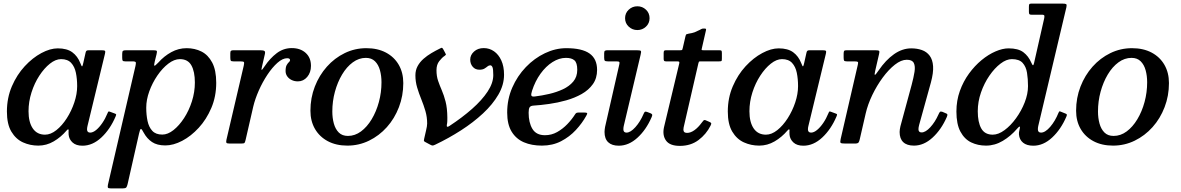

<svg xmlns="http://www.w3.org/2000/svg" viewBox="-20 -800 6584 1070"><path d="M410 -320Q410 -276.5 394.2 -229.2Q378.5 -182 352.2 -141Q326 -100 294.2 -74.8Q262.5 -49.5 231 -49.5Q186.5 -49.5 162.8 -84.2Q139 -119 139 -180Q139 -233 155.5 -284.8Q172 -336.5 199.2 -378.2Q226.5 -420 258.2 -445.2Q290 -470.5 320.5 -470.5Q357 -470.5 376.5 -449.5Q396 -428.5 403 -394.2Q410 -360 410 -320ZM624.5 -151.5Q628 -160.5 627.2 -162.8Q626.5 -165 618 -168L595 -176.5Q586.5 -180 584.5 -178.5Q582.5 -177 579 -168.5Q567 -139 550.2 -114.5Q533.5 -90 515.8 -75.5Q498 -61 482.5 -61Q465 -61 465 -79.5Q465 -83.5 465.8 -88.5Q466.5 -93.5 467.5 -97.5L565 -500.5Q568 -512.5 565.2 -516.2Q562.5 -520 546.5 -520H475.5Q465.5 -520 462 -517Q458.5 -514 457 -506.5L444 -448.5Q440.5 -432 437.8 -430.2Q435 -428.5 427.5 -448.5Q412.5 -487 382.8 -508.8Q353 -530.5 302 -530.5Q259.5 -530.5 210.5 -504.2Q161.5 -478 117.8 -430.8Q74 -383.5 46.2 -319Q18.5 -254.5 18.5 -178.5Q18.5 -108 43.5 -66.2Q68.5 -24.5 108.2 -6.5Q148 11.5 193.5 11.5Q239 11.5 279.2 -12Q319.5 -35.5 351 -72.5Q356.5 -79 359.5 -79.2Q362.5 -79.5 362.5 -74Q362 -70 362 -64.5Q362 -59 362.5 -49Q365 -23.5 384.5 -5.8Q404 12 439.5 12Q496 12 545 -33.8Q594 -79.5 624.5 -151.5Z M684 -520Q670.5 -520 665.8 -517Q661 -514 661 -499.5V-479Q661 -466.5 663.5 -462.2Q666 -458 678 -458H717Q736 -458 737 -452Q738 -446 735 -432.5L581.5 229.5Q579.5 240.5 581.2 245.2Q583 250 598.5 250H664Q679.5 250 683.8 244.5Q688 239 691 226.5L755 -56Q760.5 -81 765.2 -81.5Q770 -82 781.5 -59.5Q799 -27.5 827.2 -8.5Q855.5 10.5 901.5 10.5Q946 10.5 995.2 -15.2Q1044.5 -41 1087.5 -87.8Q1130.5 -134.5 1157.8 -198.5Q1185 -262.5 1185 -338.5Q1185 -409 1162.5 -451.5Q1140 -494 1102.8 -512.8Q1065.5 -531.5 1020 -531.5Q975 -531.5 934.8 -509.5Q894.5 -487.5 862.5 -451.5Q843 -431 840.2 -434Q837.5 -437 842.5 -457.5L852.5 -498Q856.5 -513.5 853 -516.8Q849.5 -520 831.5 -520ZM795 -200Q795 -244 812 -291Q829 -338 857 -379Q885 -420 918 -445.2Q951 -470.5 982.5 -470.5Q1027 -470.5 1046.5 -435.8Q1066 -401 1066 -340Q1066 -287 1049.5 -235.2Q1033 -183.5 1005.8 -141.8Q978.5 -100 946.8 -75Q915 -50 884.5 -50Q848 -50 828.8 -70.8Q809.5 -91.5 802.2 -125.8Q795 -160 795 -200Z M1282 -520Q1272 -520 1267.8 -517.2Q1263.5 -514.5 1263.5 -503.5V-479.5Q1263.5 -466.5 1266 -462.2Q1268.5 -458 1281 -458H1317.5Q1336.5 -458 1339.2 -454.2Q1342 -450.5 1338.5 -434.5L1242 -21.5Q1239.5 -10 1241.5 -5Q1243.5 0 1259.5 0H1323.5Q1339.5 0 1342.5 -3.5Q1345.5 -7 1348.5 -19.5L1391.5 -206.5Q1401.5 -248.5 1422.2 -295.5Q1443 -342.5 1470.2 -383.5Q1497.5 -424.5 1526.2 -450Q1555 -475.5 1580.5 -475.5Q1596.5 -475.5 1596.5 -464.5Q1596.5 -459 1590.2 -453.8Q1584 -448.5 1577.8 -437.5Q1571.5 -426.5 1571.5 -404.5Q1571.5 -387.5 1580.8 -374.5Q1590 -361.5 1605.5 -354Q1621 -346.5 1640 -346.5Q1671 -346.5 1692 -371.2Q1713 -396 1713 -433Q1713 -478.5 1683.5 -505.2Q1654 -532 1606 -532Q1559.5 -532 1522 -503.5Q1484.5 -475 1455 -431Q1440 -408.5 1438 -410.5Q1436 -412.5 1441 -433L1456 -498Q1459.5 -512.5 1453.2 -516.2Q1447 -520 1429.5 -520Z M1710 -183Q1710 -125 1735.5 -81.2Q1761 -37.5 1807.2 -13Q1853.5 11.5 1916 11.5Q1980 11.5 2036.5 -16Q2093 -43.5 2136 -91.5Q2179 -139.5 2203.2 -202.8Q2227.5 -266 2227.5 -337Q2227.5 -395 2202.2 -438.8Q2177 -482.5 2130.8 -507Q2084.5 -531.5 2021.5 -531.5Q1957.5 -531.5 1901 -504Q1844.5 -476.5 1801.8 -428.5Q1759 -380.5 1734.5 -317.5Q1710 -254.5 1710 -183ZM1832 -178.5Q1832 -235.5 1846.5 -288.8Q1861 -342 1886.5 -384.8Q1912 -427.5 1946 -452.5Q1980 -477.5 2019 -477.5Q2050.5 -477.5 2069.8 -458.5Q2089 -439.5 2097.5 -408.5Q2106 -377.5 2106 -341.5Q2106 -285 2091.5 -231.5Q2077 -178 2051.2 -135.2Q2025.5 -92.5 1991.8 -67.5Q1958 -42.5 1919 -42.5Q1887 -42.5 1868 -61.5Q1849 -80.5 1840.5 -111.5Q1832 -142.5 1832 -178.5Z M2651.5 -411.5Q2669.5 -411.5 2679.8 -417.8Q2690 -424 2697 -430Q2704 -436 2712.5 -436Q2719.5 -436 2724.2 -426.2Q2729 -416.5 2729 -381.5Q2729 -337.5 2697.5 -289.8Q2666 -242 2610.8 -193.2Q2555.5 -144.5 2485.5 -98.5Q2476.5 -92.5 2472.8 -93.5Q2469 -94.5 2470 -103Q2472.5 -114 2472.8 -125.5Q2473 -137 2473 -145Q2472.5 -198 2463.2 -233.8Q2454 -269.5 2442.2 -296.5Q2430.5 -323.5 2421.5 -349.5Q2412.5 -375.5 2412.5 -409Q2412.5 -439.5 2427.8 -459.2Q2443 -479 2458.5 -489Q2466 -494.5 2464.8 -497.5Q2463.5 -500.5 2459.5 -508L2451 -524Q2445.5 -533.5 2442.8 -533.8Q2440 -534 2430.5 -529Q2408 -518 2384.2 -504Q2360.5 -490 2340.2 -472.2Q2320 -454.5 2307.5 -431.8Q2295 -409 2295 -380Q2295 -345 2304.8 -312.2Q2314.5 -279.5 2327.8 -247Q2341 -214.5 2350.8 -181.2Q2360.5 -148 2360.5 -111.5Q2360.5 -97.5 2354.2 -72Q2348 -46.5 2344 -27.5Q2342 -19.5 2342.2 -16.2Q2342.5 -13 2348 -9.5L2378 6.5Q2387 11.5 2391.8 11Q2396.5 10.5 2406 6Q2480.5 -29.5 2549 -73.5Q2617.5 -117.5 2671.8 -168Q2726 -218.5 2757.5 -272.8Q2789 -327 2789 -383.5Q2789 -430 2773.8 -463.2Q2758.5 -496.5 2733 -514.2Q2707.5 -532 2676 -532Q2643 -532 2621.8 -512.8Q2600.5 -493.5 2600.5 -468Q2600.5 -444 2614.5 -427.8Q2628.5 -411.5 2651.5 -411.5Z M2806.5 -173Q2806.5 -106.5 2831.5 -66Q2856.5 -25.5 2899.8 -7Q2943 11.5 3000 11.5Q3059.5 11.5 3106.8 -13Q3154 -37.5 3189.2 -75.5Q3224.5 -113.5 3247 -154.5Q3254.5 -166.5 3251.5 -169.8Q3248.5 -173 3233 -173H3210Q3198 -173 3193.5 -171.2Q3189 -169.5 3185 -163Q3167 -134.5 3141.5 -108Q3116 -81.5 3084.8 -64Q3053.5 -46.5 3017 -46.5Q2968.5 -46.5 2947.2 -81.5Q2926 -116.5 2926 -172Q2926 -193.5 2931.5 -202Q2937 -210.5 2953 -211.5Q2993.5 -214 3041 -220.8Q3088.5 -227.5 3135.5 -240.8Q3182.5 -254 3221.5 -276Q3260.5 -298 3284 -331Q3307.5 -364 3307.5 -410.5Q3307.5 -472 3265.5 -501.8Q3223.5 -531.5 3136 -531.5Q3075.5 -531.5 3016.8 -503.5Q2958 -475.5 2910.5 -426Q2863 -376.5 2834.8 -311.8Q2806.5 -247 2806.5 -173ZM2961.5 -262.5Q2943.5 -260 2941.2 -267.8Q2939 -275.5 2945 -294Q2962.5 -348 2992.2 -389.2Q3022 -430.5 3059 -454Q3096 -477.5 3134 -477.5Q3165.5 -477.5 3181.2 -463.8Q3197 -450 3197 -411Q3197 -372 3174.8 -345.5Q3152.5 -319 3117 -302.5Q3081.5 -286 3040.5 -276.5Q2999.5 -267 2961.5 -262.5Z M3550 -494.5Q3554.5 -512 3551.5 -516Q3548.5 -520 3528 -520H3366Q3356 -520 3351.5 -517.2Q3347 -514.5 3347 -503.5V-478Q3347 -465 3350.8 -461.5Q3354.5 -458 3367.5 -458H3414Q3428 -458 3431 -454.8Q3434 -451.5 3431 -439.5L3352 -92.5Q3351 -87 3350 -78.8Q3349 -70.5 3349 -65Q3349 -26.5 3369.5 -7.2Q3390 12 3428.5 12Q3483.5 12 3532 -32Q3580.5 -76 3611 -146Q3615.5 -156 3614.8 -160.5Q3614 -165 3606 -168.5L3588 -175.5Q3578 -179.5 3574 -176.8Q3570 -174 3566.5 -165Q3548 -121.5 3520.8 -91.2Q3493.5 -61 3471.5 -61Q3454 -61 3454 -79.5Q3454 -83.5 3454.5 -88.5Q3455 -93.5 3456 -97.5ZM3463.5 -698.5Q3463.5 -670.5 3483.8 -651.5Q3504 -632.5 3532 -632.5Q3560 -632.5 3580 -651.5Q3600 -670.5 3600 -698.5Q3600 -727 3580 -746Q3560 -765 3532 -765Q3504 -765 3483.8 -746Q3463.5 -727 3463.5 -698.5Z M3692.5 -520Q3683.5 -520 3681 -516.8Q3678.5 -513.5 3678.5 -504V-473Q3678.5 -465 3680.8 -461.5Q3683 -458 3691 -458H3753.5Q3763.5 -458 3765.2 -455.2Q3767 -452.5 3765 -444.5L3680.5 -91.5Q3670.5 -46.5 3691.5 -16.8Q3712.5 13 3769 13Q3829.5 13 3872.8 -19.5Q3916 -52 3940 -100Q3945 -110 3943.2 -113.8Q3941.5 -117.5 3934 -120.5L3912 -130Q3904.5 -133 3900.2 -128Q3896 -123 3890.5 -116Q3871 -89.5 3850 -74.5Q3829 -59.5 3809.5 -59.5Q3794 -59.5 3790.5 -68.2Q3787 -77 3789.8 -89.8Q3792.5 -102.5 3795.5 -114.5L3872 -447Q3873.5 -454 3875 -456Q3876.5 -458 3884.5 -458H3987.5Q3999 -458 4001 -460.2Q4003 -462.5 4003 -474V-503.5Q4003 -515 4000.5 -517.5Q3998 -520 3987 -520H3900.5Q3891 -520 3890.2 -522Q3889.5 -524 3891.5 -531.5L3914 -630Q3916 -637 3914 -639Q3912 -641 3904 -641Q3898.5 -641 3895 -640.5Q3891.5 -640 3888.5 -638.2Q3885.5 -636.5 3880 -633.5Q3870 -628 3854 -621.5Q3838 -615 3818.5 -612.5Q3808 -610.5 3805.2 -609Q3802.5 -607.5 3800 -597.5L3785 -532.5Q3783 -525.5 3782 -522.8Q3781 -520 3771.5 -520Z M4427.5 -320Q4427.5 -276.5 4411.8 -229.2Q4396 -182 4369.8 -141Q4343.5 -100 4311.8 -74.8Q4280 -49.5 4248.5 -49.5Q4204 -49.5 4180.2 -84.2Q4156.5 -119 4156.5 -180Q4156.5 -233 4173 -284.8Q4189.5 -336.5 4216.8 -378.2Q4244 -420 4275.8 -445.2Q4307.5 -470.5 4338 -470.5Q4374.5 -470.5 4394 -449.5Q4413.5 -428.5 4420.5 -394.2Q4427.5 -360 4427.5 -320ZM4642 -151.5Q4645.5 -160.5 4644.8 -162.8Q4644 -165 4635.5 -168L4612.5 -176.5Q4604 -180 4602 -178.5Q4600 -177 4596.5 -168.5Q4584.5 -139 4567.8 -114.5Q4551 -90 4533.2 -75.5Q4515.5 -61 4500 -61Q4482.5 -61 4482.5 -79.5Q4482.5 -83.5 4483.2 -88.5Q4484 -93.5 4485 -97.5L4582.5 -500.5Q4585.5 -512.5 4582.8 -516.2Q4580 -520 4564 -520H4493Q4483 -520 4479.5 -517Q4476 -514 4474.5 -506.5L4461.5 -448.5Q4458 -432 4455.2 -430.2Q4452.5 -428.5 4445 -448.5Q4430 -487 4400.2 -508.8Q4370.5 -530.5 4319.5 -530.5Q4277 -530.5 4228 -504.2Q4179 -478 4135.2 -430.8Q4091.5 -383.5 4063.8 -319Q4036 -254.5 4036 -178.5Q4036 -108 4061 -66.2Q4086 -24.5 4125.8 -6.5Q4165.5 11.5 4211 11.5Q4256.5 11.5 4296.8 -12Q4337 -35.5 4368.5 -72.5Q4374 -79 4377 -79.2Q4380 -79.5 4380 -74Q4379.5 -70 4379.5 -64.5Q4379.5 -59 4380 -49Q4382.5 -23.5 4402 -5.8Q4421.5 12 4457 12Q4513.5 12 4562.5 -33.8Q4611.5 -79.5 4642 -151.5Z M4699.5 -520Q4687.5 -520 4684.5 -516.5Q4681.5 -513 4681.5 -500V-480Q4681.5 -467 4684 -462.5Q4686.5 -458 4699 -458H4739.5Q4756.5 -458 4760.2 -455.2Q4764 -452.5 4760.5 -439L4665 -25.5Q4661 -8 4664.8 -4Q4668.5 0 4690.5 0H4745Q4760.5 0 4764.8 -6.2Q4769 -12.5 4771.5 -24.5L4804.5 -168Q4816 -218 4841.2 -270.5Q4866.5 -323 4899.2 -367.5Q4932 -412 4967 -439.5Q5002 -467 5033.5 -467Q5063.5 -467 5072.5 -449Q5081.5 -431 5076.5 -399.5Q5071.5 -368 5060.5 -327L4998 -96.5Q4996 -89.5 4994.8 -79.8Q4993.5 -70 4993.5 -64.5Q4993.5 -27 5013.8 -7.8Q5034 11.5 5073.5 11.5Q5128.5 11.5 5177.2 -33.2Q5226 -78 5256.5 -148Q5261 -159 5259.5 -162.8Q5258 -166.5 5249 -169.5L5231.5 -177Q5222.5 -180 5218.5 -176.5Q5214.5 -173 5210 -162Q5191 -119.5 5164.5 -90.8Q5138 -62 5116 -62Q5098.5 -62 5098.5 -80Q5098.5 -89.5 5102.5 -104.5L5168 -341Q5182.5 -395 5180 -431.2Q5177.5 -467.5 5161 -489.5Q5144.5 -511.5 5117.8 -521Q5091 -530.5 5058.5 -530.5Q5008.5 -530.5 4962.2 -498Q4916 -465.5 4876.5 -407.5Q4858.5 -381 4855.5 -382.8Q4852.5 -384.5 4858 -408L4879 -499Q4882.5 -513 4879 -516.5Q4875.5 -520 4857 -520Z M5709 -320Q5709 -276.5 5690.5 -229.2Q5672 -182 5642.2 -141Q5612.5 -100 5578.2 -74.8Q5544 -49.5 5512.5 -49.5Q5468 -49.5 5448.5 -84.2Q5429 -119 5429 -180Q5429 -233 5447 -284.8Q5465 -336.5 5493.8 -378.2Q5522.5 -420 5555.5 -445.2Q5588.5 -470.5 5619 -470.5Q5660 -470.5 5679 -449.5Q5698 -428.5 5703.5 -394.2Q5709 -360 5709 -320ZM5923 -150.5Q5926.5 -159 5925.2 -162Q5924 -165 5917 -167.5L5891 -178Q5885 -180.5 5883.2 -179Q5881.5 -177.5 5879 -171.5Q5860.5 -125.5 5832.8 -93.2Q5805 -61 5781.5 -61Q5764 -61 5764 -79.5Q5764 -83.5 5764.5 -88.5Q5765 -93.5 5766 -97.5L5923 -760Q5926 -774 5921.5 -777Q5917 -780 5899.5 -780H5728Q5718 -780 5716 -776Q5714 -772 5714 -761.5V-734.5Q5714 -725 5716.5 -721.5Q5719 -718 5728 -718H5786.5Q5799.5 -718 5800.2 -712Q5801 -706 5799 -697L5743 -450Q5740 -436.5 5736.8 -436.5Q5733.5 -436.5 5727 -451.5Q5711.5 -487.5 5683 -509Q5654.5 -530.5 5600.5 -530.5Q5567.5 -530.5 5528 -513.5Q5488.5 -496.5 5450.2 -465Q5412 -433.5 5380.2 -390Q5348.5 -346.5 5329.2 -293Q5310 -239.5 5310 -178.5Q5310 -108 5332.5 -66.2Q5355 -24.5 5392.2 -6.5Q5429.5 11.5 5475 11.5Q5524 11.5 5568.5 -15Q5613 -41.5 5648.5 -83Q5659 -95 5662.5 -94.5Q5666 -94 5662.5 -80.5Q5662 -76.5 5660 -69.2Q5658 -62 5658.5 -51Q5661 -21.5 5681.5 -4.8Q5702 12 5738.5 12Q5794.5 12 5843.5 -33.5Q5892.5 -79 5923 -150.5Z M5977 -183Q5977 -125 6002.5 -81.2Q6028 -37.5 6074.2 -13Q6120.5 11.5 6183 11.5Q6247 11.5 6303.5 -16Q6360 -43.5 6403 -91.5Q6446 -139.5 6470.2 -202.8Q6494.5 -266 6494.5 -337Q6494.5 -395 6469.2 -438.8Q6444 -482.5 6397.8 -507Q6351.5 -531.5 6288.5 -531.5Q6224.5 -531.5 6168 -504Q6111.5 -476.5 6068.8 -428.5Q6026 -380.5 6001.5 -317.5Q5977 -254.5 5977 -183ZM6099 -178.5Q6099 -235.5 6113.5 -288.8Q6128 -342 6153.5 -384.8Q6179 -427.5 6213 -452.5Q6247 -477.5 6286 -477.5Q6317.5 -477.5 6336.8 -458.5Q6356 -439.5 6364.5 -408.5Q6373 -377.5 6373 -341.5Q6373 -285 6358.5 -231.5Q6344 -178 6318.2 -135.2Q6292.5 -92.5 6258.8 -67.5Q6225 -42.5 6186 -42.5Q6154 -42.5 6135 -61.5Q6116 -80.5 6107.5 -111.5Q6099 -142.5 6099 -178.5Z"/></svg>

Font: Besley Medium
Style: Italic
Weight: 500
Italic angle: -13°
Designer: Owen Earl
Foundry: indestructible type*
Version: Version 2.001